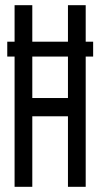

<svg xmlns="http://www.w3.org/2000/svg" viewBox="-20 -720 386 740"><path d="M8 -502V-559.3H36.2V-700H104.5V-559.3H241.9V-700H310.3V-559.3H339V-502H310.3V0H241.9V-271.8H104.5V0H36.2V-502ZM104.5 -342.2H241.9V-502H104.5Z"/></svg>

Font: Georama ExtraCondensed Thin
Style: Regular
Weight: 100
Width: 2
Designer: Jean-Baptiste Levee
Foundry: Production Type
Version: Version 1.001